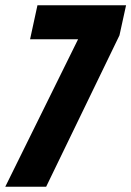

<svg xmlns="http://www.w3.org/2000/svg" viewBox="-35 -708 498 728"><path d="M-15 0 261 -559H79L107 -688H443L418 -574L140 0Z"/></svg>

Font: Saira Condensed ExtraBold
Style: Italic
Weight: 800
Width: 3
Italic angle: -12°
Designer: Hector Gatti with collaboration of the Omnibus-Type team
Foundry: Omnibus-Type
Version: Version 1.101